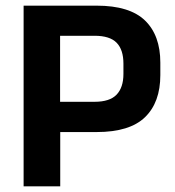

<svg xmlns="http://www.w3.org/2000/svg" viewBox="-20 -659 620 679"><path d="M151 -192V-299H314Q368 -299 392.2 -324.2Q416.5 -349.5 416.5 -397.5V-434Q416.5 -483 392.5 -507.8Q368.5 -532.5 314.5 -532.5H151V-639H322Q438.5 -639 492.8 -586.5Q547 -534 547 -437.5V-393.5Q547 -297 492.8 -244.5Q438.5 -192 322 -192ZM63.5 0V-639H192.5V-268.5L193 -209V0Z"/></svg>

Font: Anek Gujarati Medium SemiBold
Style: Regular
Weight: 600
Version: Version 1.003